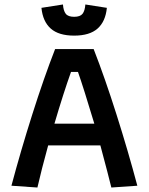

<svg xmlns="http://www.w3.org/2000/svg" viewBox="-20 -837 664 857"><path d="M165 -802 261 -817Q263 -789 273.5 -775.5Q284 -762 311 -762Q338 -762 348.5 -775.5Q359 -789 361 -817L457 -802Q451 -741 415.5 -709.5Q380 -678 311 -678Q242 -678 206.5 -709.5Q171 -741 165 -802ZM31 -8Q72 -162 124 -326Q176 -490 226 -618H398Q448 -490 500 -326Q552 -162 593 -8L477 0L459 -71Q439 -149 428 -188H195Q165 -79 147 0ZM401 -285Q353 -445 328 -516H297Q263 -421 223 -285Z"/></svg>

Font: Athiti SemiBold
Style: Regular
Weight: 600
Designer: CadsonDemak Team
Foundry: CadsonDemak
Version: Version 1.032